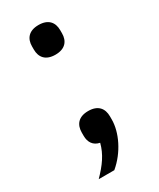

<svg xmlns="http://www.w3.org/2000/svg" viewBox="-173 -587 645 779"><g transform="rotate(-30 149.0 -198.0)"><path d="M149 -391C195 -391 215 -417 215 -453V-468C215 -504 195 -530 149 -530C103 -530 83 -504 83 -468V-453C83 -417 103 -391 149 -391ZM149 -127C103 -127 83 -101 83 -64V-49C83 -19 97 3 127 9C115 56 89 92 48 134H121C180 85 215 10 215 -49V-64C215 -101 195 -127 149 -127Z"/></g></svg>

Font: IBM Plex Thai Looped Text
Style: Regular
Weight: 450
Designer: Mike Abbink, Paul van der Laan, Pieter van Rosmalen, Ben Mitchell, Mark Frömberg
Foundry: Bold Monday
Version: Version 1.0